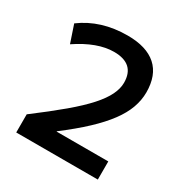

<svg xmlns="http://www.w3.org/2000/svg" viewBox="-169 -878 981 1017"><g transform="rotate(30 321.5 -370.0)"><path d="M68 -111Q169 -187 239 -246Q309 -305 351 -352Q393 -399 412 -438.5Q431 -478 431 -513Q431 -629 304 -629Q203 -629 81 -547L45 -654Q161 -740 323 -740Q439 -740 499 -686.5Q559 -633 559 -528Q559 -481 542 -433.5Q525 -386 488 -336Q451 -286 392.5 -231Q334 -176 251 -113V-111H567V0H68Z"/></g></svg>

Font: M PLUS 2 SemiBold
Style: Regular
Weight: 600
Designer: Coji Morishita
Foundry: UNDERFOREST DESIGN
Version: Version 1.001